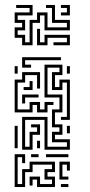

<svg xmlns="http://www.w3.org/2000/svg" viewBox="-20 -746 363 772"><path d="M69 -564V-594H39V-636H69V-654H39V-696H99V-714H45V-726H111V-684H51V-666H81V-624H51V-606H81V-576H99V-666H129V-696H171V-636H249V-654H189V-714H165V-726H201V-666H261V-624H159V-684H141V-654H111V-564ZM225 -684V-696H249V-714H225V-726H261V-684ZM129 -564V-630H141V-576H159V-606H261V-564H195V-576H249V-594H171V-564ZM69 -474V-516H225V-504H81V-486H105V-474ZM69 -144V-276H171V-156H249V-174H189V-216H219V-234H189V-306H219V-354H159V-486H231V-444H201V-396H219V-426H261V-264H225V-276H249V-414H231V-384H189V-456H219V-474H171V-366H231V-294H201V-246H231V-204H201V-186H261V-144H159V-264H81V-156H99V-216H129V-234H105V-246H141V-204H111V-144ZM39 -450V-480H51V-450ZM249 -450V-480H261V-450ZM39 -294V-426H69V-456H141V-390H129V-444H81V-414H51V-306H99V-336H141V-306H159V-336H195V-324H171V-294H129V-324H111V-294ZM75 -384V-396H99V-420H111V-384ZM69 -330V-366H135V-354H81V-330ZM39 -150V-240H51V-150ZM249 -210V-240H261V-210ZM129 -150V-180H141V-150ZM39 6V-126H81V-90H69V-114H51V-6H69V-66H99V-96H201V-54H171V-36H201V6H129V-24H111V0H99V-36H141V-6H189V-24H159V-66H189V-84H111V-54H81V6ZM105 -114V-126H135V-114ZM165 -114V-126H255V-114ZM219 -24V-96H261V-60H249V-84H231V-36H255V-24ZM225 6V-6H255V6Z"/></svg>

Font: Rubik Maze
Style: Regular
Weight: 400
Designer: Hubert and Fischer, NaN
Foundry: Hubert and Fischer, NaN
Version: Version 2.200